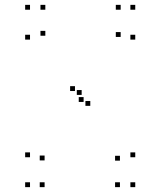

<svg xmlns="http://www.w3.org/2000/svg" viewBox="-20 -760 660 790"><path d="M536.5 10V-10H516.5V10ZM536.5 -113V-133H516.5V-113ZM166.5 -613V-633H146.5V-613ZM166.5 -720V-740H146.5V-720ZM103.5 -720V-740H83.5V-720ZM103.5 -597V-617H83.5V-597ZM473.5 -99V-119H453.5V-99ZM473.5 10V-10H453.5V10ZM163.5 10V-10H143.5V10ZM163.5 -100V-120H143.5V-100ZM324 -340.5V-360.5H304V-340.5ZM288.5 -385.5V-405.5H268.5V-385.5ZM103.5 -113V-133H83.5V-113ZM103.5 10V-10H83.5V10ZM536.5 -597V-617H516.5V-597ZM536.5 -720V-740H516.5V-720ZM476.5 -720V-740H456.5V-720ZM476.5 -608V-628H456.5V-608ZM316 -369.5V-389.5H296V-369.5ZM351.5 -324.5V-344.5H331.5V-324.5Z"/></svg>

Font: Monaspace Krypton Dots Var
Style: Regular
Weight: 400
Designer: Riley Cran and the Lettermatic Team
Version: Version 1.100 (Monaspace Krypton Dots)